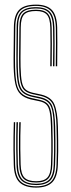

<svg xmlns="http://www.w3.org/2000/svg" viewBox="-20 -826 316 851"><path d="M140.5 5.5Q91.2 5.5 66.9 -17.4Q42.5 -40.2 41 -96.5Q40 -132 39.6 -161.5Q39.2 -191 39.8 -220.2Q40.2 -249.5 41.2 -284.5H47.2Q46.5 -253.2 45.9 -224.4Q45.2 -195.5 45.6 -164.8Q46 -134 47 -96.8Q48.5 -42.8 71.5 -21.5Q94.5 -0.2 140.5 -0.2Q186.2 -0.2 207.6 -22.6Q229 -45 230.5 -96.8Q231.5 -128.5 231.8 -151.8Q232 -175 231.8 -200.9Q231.5 -226.8 230.5 -265.5Q229 -329.8 216 -360.4Q203 -391 160.5 -401L123.2 -409.2Q101.2 -414.5 89 -425Q76.8 -435.5 71.4 -459.8Q66 -484 65 -530Q64.2 -563.8 65 -612.1Q65.8 -660.5 66 -704.2Q66 -749 82.6 -766Q99.2 -783 139.5 -783Q176.2 -783 192 -765.4Q207.8 -747.8 209 -703Q209.8 -677 209.8 -630.9Q209.8 -584.8 209 -532.2H202.8Q203.8 -585.5 203.8 -631.1Q203.8 -676.8 203 -702.8Q202 -745.8 187.4 -761.5Q172.8 -777.2 139.5 -777.2Q101.5 -777.2 86.9 -761.5Q72.2 -745.8 72 -704.2Q72 -658 71.2 -611.4Q70.5 -564.8 71.2 -530.2Q72.2 -486.2 76.9 -463.1Q81.5 -440 92.8 -430Q104 -420 124.8 -415L162 -407Q207.5 -396.2 221.2 -363.2Q235 -330.2 236.8 -265.8Q237.5 -229.2 237.9 -204.5Q238.2 -179.8 238 -155.6Q237.8 -131.5 236.5 -96.2Q234.8 -41.2 211.5 -17.9Q188.2 5.5 140.5 5.5ZM140.5 -5.8Q97.2 -5.8 75.9 -25.5Q54.5 -45.2 53.2 -96.8Q52.2 -133.8 51.9 -164.1Q51.5 -194.5 52 -223.4Q52.5 -252.2 53.2 -284.5H59.5Q58.8 -254.2 58.1 -225.9Q57.5 -197.5 57.9 -166.4Q58.2 -135.2 59.2 -96.8Q60.8 -50 79.2 -30.8Q97.8 -11.5 140.5 -11.5Q181.2 -11.5 199 -31Q216.8 -50.5 218.2 -97Q219.2 -129.2 219.6 -152.6Q220 -176 219.6 -201.5Q219.2 -227 218.2 -265.2Q217.2 -310.5 211.6 -335.5Q206 -360.5 193.1 -372.1Q180.2 -383.8 157.8 -389L120.5 -397.2Q92.8 -404 78.5 -417.9Q64.2 -431.8 59.1 -458.5Q54 -485.2 52.8 -530Q52.5 -552.5 52.6 -582.8Q52.8 -613 53.2 -645Q53.8 -677 53.8 -704.5Q54 -754.2 74 -774.2Q94 -794.2 139.5 -794.2Q181.2 -794.2 200.6 -774.1Q220 -754 221.2 -703.2Q222 -677.8 222 -631.2Q222 -584.8 221.2 -532.2H215Q216 -584.2 216 -630.8Q216 -677.2 215.2 -703.2Q213.8 -750 196.6 -769.2Q179.5 -788.5 139.5 -788.5Q96 -788.5 78 -770Q60 -751.5 59.8 -704.2Q59.8 -662 59 -613.2Q58.2 -564.5 59 -530Q60 -483.2 65.6 -457.8Q71.2 -432.2 84.5 -420.6Q97.8 -409 121.8 -403.2L159 -395.2Q199.5 -385.8 211.1 -356.9Q222.8 -328 224.5 -265.5Q225.2 -228.5 225.6 -203.6Q226 -178.8 225.6 -154.9Q225.2 -131 224.2 -96.8Q223 -46.8 203.1 -26.2Q183.2 -5.8 140.5 -5.8ZM140.5 -17Q101.2 -17 84 -34.5Q66.8 -52 65.2 -97.2Q64.2 -135 64 -165Q63.8 -195 64.2 -223.4Q64.8 -251.8 65.5 -284.5H71.8Q70.8 -252.8 70.2 -224.1Q69.8 -195.5 70.1 -165.1Q70.5 -134.8 71.5 -97.2Q72.8 -54.5 88.6 -38.6Q104.5 -22.8 140.5 -22.8Q174.8 -22.8 189.9 -39Q205 -55.2 206 -97.2Q207 -130.2 207.4 -153.2Q207.8 -176.2 207.4 -201.4Q207 -226.5 206 -265Q205 -308.2 200.2 -330.8Q195.5 -353.2 184.9 -363.1Q174.2 -373 155 -377.2L117.2 -385.2Q86.5 -392.8 70.4 -408.9Q54.2 -425 48 -454.1Q41.8 -483.2 40.5 -529.5Q39.8 -565 40.6 -613.1Q41.5 -661.2 41.5 -704.8Q41.8 -757.8 64.1 -781.6Q86.5 -805.5 139.5 -805.5Q186.8 -805.5 209.4 -782.4Q232 -759.2 233.5 -703.8Q234 -680 234.2 -635.4Q234.5 -590.8 233.5 -532.2H227.2Q228 -584.8 228.1 -631.1Q228.2 -677.5 227.5 -703.5Q226 -757 204.6 -778.4Q183.2 -799.8 139.5 -799.8Q90 -799.8 69 -777.9Q48 -756 47.8 -704.5Q47.5 -659.8 46.8 -612.8Q46 -565.8 46.8 -529.5Q47.8 -484 53.5 -456.1Q59.2 -428.2 74.5 -413.4Q89.8 -398.5 119 -391.5L156.2 -383.2Q177 -378.5 188.9 -367.9Q200.8 -357.2 206 -333.5Q211.2 -309.8 212.2 -265Q213 -227.2 213.4 -202.5Q213.8 -177.8 213.4 -154.5Q213 -131.2 212 -97.2Q210.8 -53.2 194.6 -35.1Q178.5 -17 140.5 -17Z"/></svg>

Font: Big Shoulders Inline Display Thin ExtraLight
Style: Regular
Weight: 250
Version: Version 2.002